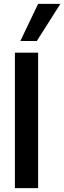

<svg xmlns="http://www.w3.org/2000/svg" viewBox="-20 -972 332 992"><path d="M57 0V-700H177V0ZM85 -760 177 -952H292L170 -760Z"/></svg>

Font: Host Grotesk Light SemiBold
Style: Regular
Weight: 600
Version: Version 1.003